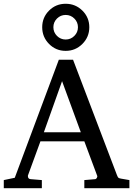

<svg xmlns="http://www.w3.org/2000/svg" viewBox="-20 -995 704 1015"><path d="M452.1 -851.1Q452.1 -799.3 415.5 -762.7Q378.9 -726.1 327.1 -726.1Q275.4 -726.1 239.3 -762.7Q203.1 -799.3 203.1 -851.1Q203.1 -902.8 239.3 -939Q275.4 -975.1 327.1 -975.1Q378.9 -975.1 415.5 -939Q452.1 -902.8 452.1 -851.1ZM664.1 0H425.8V-43L483.9 -47.9Q488.3 -48.3 491.9 -54.7Q495.6 -61 494.1 -64.9L425.8 -248H193.8L127.9 -67.9Q127.4 -66.4 127.4 -64.9Q127.4 -48.8 142.1 -47.9L201.2 -43V0H0V-43L58.1 -55.2L291 -679.2H366.2L598.1 -69.8Q602.5 -58.6 605.5 -55.7Q608.4 -52.7 619.1 -50.8L664.1 -43ZM392.1 -851.1Q392.1 -877.9 373 -897Q354 -916 327.1 -916Q300.3 -916 281.2 -897Q262.2 -877.9 262.2 -851.1Q262.2 -824.2 281.2 -805.2Q300.3 -786.1 327.1 -786.1Q354 -786.1 373 -805.2Q392.1 -824.2 392.1 -851.1ZM407.2 -295.9 308.1 -565.9 211.9 -295.9Z"/></svg>

Font: Ezra SIL
Style: Regular
Weight: 400
Designer: Development by SIL's NRSI team. OpenType tables by Ralph Hancock ( hancock@dircon.co.uk )
Foundry: SIL International, Version 2.51: 2007
Version: Version 2.51, 2007